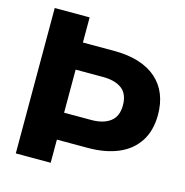

<svg xmlns="http://www.w3.org/2000/svg" viewBox="-107 -830 898 930"><g transform="rotate(15 342.0 -364.5)"><path d="M174 -116V-251H366Q425 -251 460 -277Q495 -303 495 -359Q495 -388 486 -409Q477 -430 459.5 -442.5Q442 -455 418.5 -461Q395 -467 366 -467H174V-603H384Q456 -603 509.5 -586Q563 -569 599 -537Q635 -505 653 -460Q671 -415 671 -359Q671 -279 635.5 -224.5Q600 -170 535.5 -143Q471 -116 384 -116ZM54 0V-729H229V0Z"/></g></svg>

Font: Mona Sans Expanded
Style: Bold
Weight: 700
Width: 7
Designer: Deni Anggara
Foundry: GitHub
Version: Version 2.000